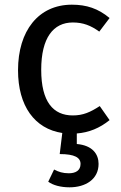

<svg xmlns="http://www.w3.org/2000/svg" viewBox="-20 -559 517 820"><path d="M448 -46 406 -106C366 -80 335 -66 291 -66C208 -66 156 -123 156 -261C156 -398 208 -463 291 -463C335 -463 368 -450 404 -424L448 -482C399 -523 349 -539 287 -539C144 -539 57 -427 57 -259C57 -106 128 -9 246 9L235 99C299 99 324 114 324 141C324 170 302 181 274 181C248 181 230 175 211 165L186 217C206 232 239 241 277 241C345 241 401 207 401 141C401 100 376 62 308 56V11C360 7 406 -12 448 -46Z"/></svg>

Font: Fira Math
Style: Regular
Weight: 400
Designer: Xiangdong Zeng
Foundry: Xiangdong Zeng
Version: Version 0.3.4